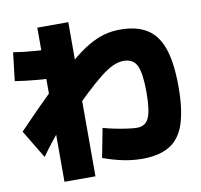

<svg xmlns="http://www.w3.org/2000/svg" viewBox="-88 -891 1056 1010"><g transform="rotate(-10 440.0 -386.5)"><path d="M175.6 25.6V-797.8H341.1V25.6ZM240 -522.2Q213.3 -522.2 184.4 -523.3Q155.6 -524.4 126.1 -527.2Q96.7 -530 67.2 -533.3Q37.8 -536.7 10 -541.1L27.8 -692.2Q55.6 -687.8 85.6 -684.4Q115.6 -681.1 145 -678.9Q174.4 -676.7 202.2 -675Q230 -673.3 257.8 -673.3ZM392.2 -63.3 422.2 -218.9Q447.8 -211.1 483.3 -203.9Q518.9 -196.7 551.7 -192.2Q584.4 -187.8 601.1 -187.8Q646.7 -187.8 664.4 -227.2Q682.2 -266.7 682.2 -363.3Q682.2 -464.4 662.8 -505.6Q643.3 -546.7 592.2 -546.7Q565.6 -546.7 536.1 -533.9Q506.7 -521.1 468.3 -491.1Q430 -461.1 373.9 -408.3Q317.8 -355.6 238.9 -274.4H215.6Q185.6 -238.9 153.9 -198.9Q122.2 -158.9 95.6 -121.1L4.4 -272.2Q113.3 -385.6 192.2 -462.2Q271.1 -538.9 328.9 -588.3Q386.7 -637.8 431.7 -663.9Q476.7 -690 517.2 -701.1Q557.8 -712.2 602.2 -712.2Q691.1 -712.2 746.7 -676.7Q802.2 -641.1 827.8 -564.4Q853.3 -487.8 853.3 -363.3Q853.3 -241.1 828.3 -165.6Q803.3 -90 747.2 -56.1Q691.1 -22.2 601.1 -22.2Q552.2 -22.2 501.7 -32.2Q451.1 -42.2 392.2 -63.3Z"/></g></svg>

Font: Paperlogy 9 Black
Style: Regular
Weight: 900
Designer: redesigned by Lee Juim, glyphs from Gmarket Sans & Montserrat
Foundry: PT&
Version: Version 1.001